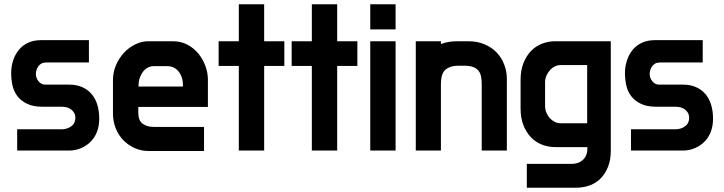

<svg xmlns="http://www.w3.org/2000/svg" viewBox="-20 -701 3372 894"><path d="M394 -410H195Q182 -410 173.5 -405.5Q165 -401 159 -393Q153 -385 150 -375.5Q147 -366 147 -357Q147 -338 159.5 -322.5Q172 -307 190 -307H302Q337 -307 363.5 -295Q390 -283 407.5 -262Q425 -241 433.5 -212Q442 -183 442 -150V-147Q442 -114 431.5 -87Q421 -60 402 -41Q383 -22 357 -11Q331 0 302 0H60V-99H268Q291 -99 310.5 -112Q330 -125 331 -151V-150Q331 -165 325.5 -175Q320 -185 311 -191.5Q302 -198 291 -201Q280 -204 268 -204H178Q134 -204 105.5 -218Q77 -232 60.5 -254Q44 -276 38 -304Q32 -332 32 -361Q32 -391 41 -419Q50 -447 67.5 -468.5Q85 -490 111 -502Q137 -514 170 -514H394Z M506 -328Q506 -365 520 -397.5Q534 -430 557 -455Q580 -480 610 -494.5Q640 -509 670 -509H784Q823 -509 853.5 -492.5Q884 -476 904.5 -450.5Q925 -425 936.5 -393.5Q948 -362 948 -332V-203H624V-176Q624 -140 644 -125Q664 -110 697 -110H930V2H671Q637 2 607 -11.5Q577 -25 554.5 -48Q532 -71 519 -103Q506 -135 506 -173ZM625 -298H832V-303Q832 -342 812 -367.5Q792 -393 758 -393H696Q680 -393 667 -385.5Q654 -378 645 -366Q636 -354 630.5 -337.5Q625 -321 625 -303Z M998 -509H1092V-681H1210V-509H1304V-394H1210V0H1092V-394H998Z M1338 -509H1432V-681H1550V-509H1644V-394H1550V0H1432V-394H1338Z M1822 0H1704V-509H1822ZM1822 -564H1704V-681H1822Z M2117 -395Q2091 -395 2074.5 -388.5Q2058 -382 2049 -371Q2040 -360 2036.5 -344.5Q2033 -329 2033 -311V0H1916V-509H2033V-496Q2068 -509 2108 -509H2160Q2204 -509 2238 -494Q2272 -479 2294.5 -454.5Q2317 -430 2328.5 -398.5Q2340 -367 2340 -335V0H2223V-311Q2223 -329 2220 -344.5Q2217 -360 2208.5 -371Q2200 -382 2184 -388.5Q2168 -395 2141 -395Z M2824 -509V1Q2824 42 2812 73.5Q2800 105 2779 127.5Q2758 150 2728 161.5Q2698 173 2662 173H2433V62H2643Q2674 62 2694.5 43Q2715 24 2715 -10V-16H2566Q2533 -16 2503.5 -27.5Q2474 -39 2452 -62Q2430 -85 2417 -118.5Q2404 -152 2404 -196V-329Q2404 -373 2417 -406.5Q2430 -440 2452 -463Q2474 -486 2503.5 -497.5Q2533 -509 2566 -509ZM2714 -398H2591Q2576 -398 2563 -391.5Q2550 -385 2540 -373.5Q2530 -362 2524 -348Q2518 -334 2518 -317V-209Q2518 -192 2524 -177Q2530 -162 2540 -151Q2550 -140 2563 -133.5Q2576 -127 2591 -127H2714Z M3252 -410H3053Q3040 -410 3031.5 -405.5Q3023 -401 3017 -393Q3011 -385 3008 -375.5Q3005 -366 3005 -357Q3005 -338 3017.5 -322.5Q3030 -307 3048 -307H3160Q3195 -307 3221.5 -295Q3248 -283 3265.5 -262Q3283 -241 3291.5 -212Q3300 -183 3300 -150V-147Q3300 -114 3289.5 -87Q3279 -60 3260 -41Q3241 -22 3215 -11Q3189 0 3160 0H2918V-99H3126Q3149 -99 3168.5 -112Q3188 -125 3189 -151V-150Q3189 -165 3183.5 -175Q3178 -185 3169 -191.5Q3160 -198 3149 -201Q3138 -204 3126 -204H3036Q2992 -204 2963.5 -218Q2935 -232 2918.5 -254Q2902 -276 2896 -304Q2890 -332 2890 -361Q2890 -391 2899 -419Q2908 -447 2925.5 -468.5Q2943 -490 2969 -502Q2995 -514 3028 -514H3252Z"/></svg>

Font: Do Hyeon
Style: Regular
Weight: 400
Version: Version 1.001